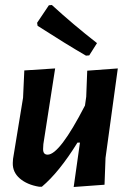

<svg xmlns="http://www.w3.org/2000/svg" viewBox="-20 -742 520 766"><path d="M187 -722Q272 -644 367 -570L336 -521L323 -520Q242 -567 130 -639L128 -651L175 -721ZM200 -469 153 -167 152 -149Q151 -125 170 -125Q218 -125 319 -321L324 -356L328 -460L450 -469L401 -112L397 -5L274 4L299 -173H289Q216 -55 147 3H136Q88 -5 59 -30Q30 -55 31 -92L32 -108L72 -352L77 -461Z"/></svg>

Font: Alegreya Sans SC
Style: Bold Italic
Weight: 700
Italic angle: -7°
Designer: Juan Pablo del Peral
Foundry: Huerta Tipografica
Version: Version 2.007